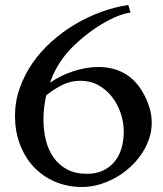

<svg xmlns="http://www.w3.org/2000/svg" viewBox="-20 -724 651 768"><path d="M165 -342.8Q159.7 -318.8 156.7 -293.9Q153.8 -269 153.8 -245.1Q153.8 -203.1 163.3 -164.1Q172.9 -125 193.6 -95Q214.4 -64.9 247.3 -46.9Q280.3 -28.8 327.1 -28.8Q365.2 -28.8 393.1 -42.2Q420.9 -55.7 439.2 -78.6Q457.5 -101.6 466.3 -132.3Q475.1 -163.1 475.1 -198.2Q475.1 -234.9 462.9 -271Q450.7 -307.1 428.2 -336.2Q405.8 -365.2 373.8 -383.1Q341.8 -400.9 301.8 -400.9Q262.2 -400.9 228.8 -384Q195.3 -367.2 165 -342.8ZM586.9 -232.9Q586.9 -198.2 575.4 -166Q564 -133.8 544.2 -105.2Q524.4 -76.7 497.8 -53Q471.2 -29.3 440.2 -12.2Q409.2 4.9 375.7 14.4Q342.3 23.9 309.1 23.9Q248 23.9 198.2 2Q148.4 -20 113.3 -58.3Q78.1 -96.7 59.1 -148.4Q40 -200.2 40 -259.8Q40 -317.9 58.8 -371.3Q77.6 -424.8 110.1 -471.7Q142.6 -518.6 186.5 -557.9Q230.5 -597.2 280.8 -627Q331.1 -656.7 385.5 -676.5Q439.9 -696.3 493.2 -704.1L502 -673.8Q470.7 -669.4 435.8 -653.3Q400.9 -637.2 367.2 -615Q333.5 -592.8 303.7 -567.1Q273.9 -541.5 252.9 -518.1Q229 -490.7 210.4 -459.2Q191.9 -427.7 180.2 -393.1Q200.7 -407.7 224.6 -419.4Q248.5 -431.2 273.7 -439.2Q298.8 -447.3 324.2 -451.7Q349.6 -456.1 373 -456.1Q430.7 -456.1 475.1 -431.9Q519.5 -407.7 548.8 -358.9Q565.9 -330.1 576.4 -298.3Q586.9 -266.6 586.9 -232.9Z"/></svg>

Font: Redressed
Style: Regular
Weight: 400
Designer: Astigmatic (AOETI)
Foundry: Astigmatic (AOETI)
Version: Version 1.001